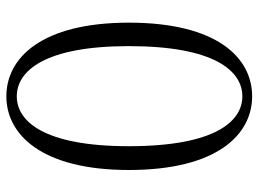

<svg xmlns="http://www.w3.org/2000/svg" viewBox="-122 -658 794 589"><g transform="rotate(-90 274.5 -363.0)"><path d="M274 14C392 14 500 -93 500 -364C500 -632 392 -740 274 -740C157 -740 48 -632 48 -364C48 -93 157 14 274 14ZM274 -16C197 -16 121 -100 121 -364C121 -624 197 -708 274 -708C351 -708 428 -624 428 -364C428 -100 351 -16 274 -16Z"/></g></svg>

Font: Noto Serif CJK TC Light
Style: Regular
Weight: 300
Designer: Ryoko NISHIZUKA 西塚涼子 (kana & ideographs); Frank Grießhammer (Latin, Greek & Cyrillic); Wenlong ZHANG 张文龙 (bopomofo); San
Foundry: Adobe
Version: Version 2.001;hotconv 1.1.0;makeotfexe 2.6.0